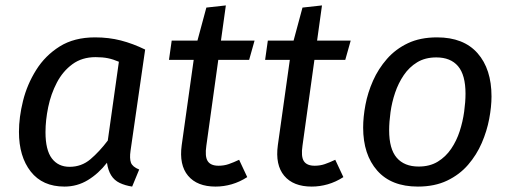

<svg xmlns="http://www.w3.org/2000/svg" viewBox="-20 -677 1887 709"><path d="M331 -539Q382 -539 426.5 -527.5Q471 -516 516 -494L462 -120Q458 -92 463.5 -76.5Q469 -61 494 -51L468 12Q442 8 422 -1.5Q402 -11 390.5 -29.5Q379 -48 375 -76Q344 -36 304.5 -12Q265 12 218 12Q137 12 93.5 -43.5Q50 -99 50 -190Q50 -244 65 -304.5Q80 -365 113.5 -418.5Q147 -472 200.5 -505.5Q254 -539 331 -539ZM333 -466Q283 -466 247.5 -440Q212 -414 190 -372Q168 -330 158 -281.5Q148 -233 148 -189Q148 -123 171.5 -92Q195 -61 237 -61Q281 -61 314 -89Q347 -117 378 -158L419 -449Q398 -458 378.5 -462Q359 -466 333 -466Z M742 -649 814 -657 742 -139Q736 -99 747 -82Q758 -65 787 -65Q807 -65 824.5 -71Q842 -77 863 -87L893 -23Q865 -5 835.5 3.5Q806 12 776 12Q708 12 674.5 -28Q641 -68 651 -141L701 -497ZM614 -527H920L900 -456H604Z M1097 -649 1169 -657 1097 -139Q1091 -99 1102 -82Q1113 -65 1142 -65Q1162 -65 1179.5 -71Q1197 -77 1218 -87L1248 -23Q1220 -5 1190.5 3.5Q1161 12 1131 12Q1063 12 1029.5 -28Q996 -68 1006 -141L1056 -497ZM969 -527H1275L1255 -456H959Z M1523 12Q1425 12 1373 -47Q1321 -106 1321 -206Q1321 -245 1329.5 -290Q1338 -335 1357.5 -379Q1377 -423 1409 -459.5Q1441 -496 1486.5 -517.5Q1532 -539 1594 -539Q1692 -539 1743.5 -480.5Q1795 -422 1795 -321Q1795 -283 1786.5 -238Q1778 -193 1759 -149Q1740 -105 1708.5 -68.5Q1677 -32 1631 -10Q1585 12 1523 12ZM1526 -62Q1567 -62 1596.5 -80Q1626 -98 1646 -127.5Q1666 -157 1677.5 -192.5Q1689 -228 1694 -264.5Q1699 -301 1699 -331Q1699 -400 1671.5 -432.5Q1644 -465 1591 -465Q1550 -465 1520.5 -447Q1491 -429 1471 -399.5Q1451 -370 1439 -334.5Q1427 -299 1422 -262.5Q1417 -226 1417 -196Q1417 -127 1445 -94.5Q1473 -62 1526 -62Z"/></svg>

Font: Fira Sans Variable
Style: Italic
Weight: 397
Italic angle: -8°
Designer: Carrois Corporate & Edenspiekermann AG
Foundry: Carrois Corporate GbR & Edenspiekermann AG
Version: Version 4.202